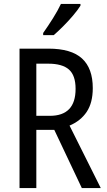

<svg xmlns="http://www.w3.org/2000/svg" viewBox="-20 -963 549 983"><path d="M228 -714Q345 -714 400 -663.5Q455 -613 455 -512Q455 -437 424 -390.5Q393 -344 336 -320L496 0H399L258 -298H166V0H80V-714ZM227 -637H166V-370H235Q367 -370 367 -508Q367 -577 333 -607Q299 -637 227 -637ZM392 -934Q379 -913 355 -884.5Q331 -856 303.5 -828.5Q276 -801 255 -783H201V-794Q227 -831 251.5 -870Q276 -909 292 -943H392Z"/></svg>

Font: Noto Sans Ethiopic Cond
Style: Regular
Weight: 400
Width: 3
Designer: Monotype Design Team
Foundry: Monotype Imaging Inc.
Version: Version 2.102; ttfautohint (v1.8.4.7-5d5b)